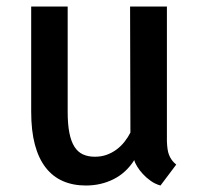

<svg xmlns="http://www.w3.org/2000/svg" viewBox="-20 -553 607 583"><path d="M387.7 -66.9Q363.3 -28.3 325 -9Q286.6 10.3 240.7 10.3Q201.7 10.3 170.9 -3.2Q140.1 -16.6 118.7 -44.2Q97.2 -71.8 85.9 -114Q74.7 -156.2 74.7 -213.9V-533.2H185.5V-212.9Q185.5 -175.3 190.7 -149.4Q195.8 -123.5 206.1 -107.4Q216.3 -91.3 231.9 -84.2Q247.6 -77.1 268.1 -77.1Q287.6 -77.1 304 -83Q320.3 -88.9 333.7 -98.9Q347.2 -108.9 357.7 -122.1Q368.2 -135.3 376 -150.4L375 -533.2H486.8V-123.5Q487.3 -110.4 488.8 -100.3Q490.2 -90.3 493.4 -82.3Q496.6 -74.2 501.7 -67.1Q506.8 -60.1 515.1 -53.2L467.3 10.3Q451.2 5.9 437.5 -3.9Q423.8 -13.7 413.6 -24.9Q403.3 -36.1 396.5 -47.4Q389.6 -58.6 387.7 -66.9Z"/></svg>

Font: Ufes Sans Medium
Style: Regular
Weight: 500
Designer: Ricardo Esteves & Filipe Motta
Foundry: ProDesignUfes - Ricardo Esteves, Filipe Motta (This is a derivative work, based on Roboto family, by Christian Robertson
Version: Version 2.0